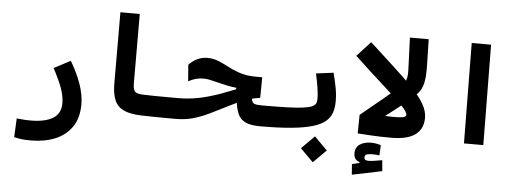

<svg xmlns="http://www.w3.org/2000/svg" viewBox="-58 -866 3631 1322"><g transform="rotate(5 1758.0 -205.0)"><path d="M186.5 239.7Q147.5 239.7 122.8 236.6Q98.1 233.4 70.8 227.1L77.1 97.2Q105 99.6 124.5 101.3Q144 103 176.8 103Q270.5 103 325.9 70.6Q381.3 38.1 381.3 -34.2Q381.3 -83.5 360.6 -139.9Q339.8 -196.3 299.8 -270.5L413.6 -330.6Q460.4 -252 486.3 -178Q512.2 -104 512.2 -38.1Q512.2 55.2 470.5 116.9Q428.7 178.7 355.2 209.2Q281.7 239.7 186.5 239.7Z M1166 4.9Q1132.8 4.9 1091.1 4.6Q1049.3 4.4 1006.6 3.7Q963.9 2.9 927.7 2Q852.5 -0.5 808.3 -21Q764.2 -41.5 745.1 -84.7Q726.1 -127.9 725.6 -198.2L724.6 -693.4H858.4L859.4 -215.3Q859.4 -171.4 872.6 -157.7Q885.7 -144 923.8 -142.1Q956.5 -140.6 999.8 -140.1Q1043 -139.6 1088.1 -139.4Q1133.3 -139.2 1171.9 -139.2Q1189 -139.2 1197.5 -117.7Q1206.1 -96.2 1206.1 -63.5Q1206.1 -38.6 1196.8 -16.8Q1187.5 4.9 1166 4.9Z M1752 4.9Q1685.1 4.9 1649.7 -12.2Q1614.3 -29.3 1598.9 -62Q1583.5 -94.7 1577.6 -142.1Q1565.9 -136.7 1553.7 -130.6Q1541.5 -124.5 1528.8 -118.2Q1452.6 -79.6 1395.3 -52Q1337.9 -24.4 1284.4 -9.8Q1231 4.9 1166 4.9Q1153.3 4.9 1145.5 -12.9Q1137.7 -30.8 1137.7 -72.3Q1137.7 -111.3 1147.5 -125.2Q1157.2 -139.2 1173.3 -139.2Q1241.7 -139.2 1309.3 -152.1Q1377 -165 1460.9 -194.8Q1490.7 -205.6 1516.1 -215.8Q1541 -225.6 1564.5 -234.4V-245.1Q1535.6 -247.6 1502.9 -254.4Q1470.2 -261.2 1433.6 -270.5Q1399.4 -279.3 1377.2 -283.9Q1355 -288.6 1335.9 -288.6Q1280.3 -288.6 1230.5 -260.3L1221.7 -374Q1250.5 -404.3 1282.2 -418.5Q1314 -432.6 1348.1 -432.6Q1389.2 -432.6 1424.1 -418.7Q1459 -404.8 1492.7 -386.7Q1526.4 -368.2 1564 -354.5Q1608.9 -338.4 1646.2 -335Q1683.6 -331.5 1736.3 -332.5L1734.9 -190.4Q1705.1 -186 1678.2 -179.2Q1682.6 -151.9 1698.5 -145.5Q1714.4 -139.2 1757.8 -139.2Q1770.5 -139.2 1778.6 -127Q1786.6 -114.7 1790.5 -97.9Q1794.4 -81.1 1794.4 -65.9Q1794.4 -24.4 1782 -9.8Q1769.5 4.9 1752 4.9Z M1752 4.9Q1737.8 4.9 1730.7 -13.2Q1723.6 -31.2 1723.6 -75.7Q1723.6 -115.2 1734.6 -127.2Q1745.6 -139.2 1757.8 -139.2Q1862.3 -139.2 1930.4 -141.6Q1998.5 -144 2038.6 -149.7Q2078.6 -155.3 2097.9 -164.6Q2117.2 -173.8 2122.8 -187Q2128.4 -200.2 2128.4 -218.3Q2128.4 -247.6 2122.1 -290Q2115.7 -332.5 2103 -391.1L2223.1 -406.7Q2238.3 -347.2 2246.6 -302.2Q2254.9 -257.3 2254.9 -211.4Q2254.9 -168.5 2243.4 -133.8Q2231.9 -99.1 2201.7 -73Q2171.4 -46.9 2115 -29.8Q2058.6 -12.7 1969.7 -3.9Q1880.9 4.9 1752 4.9ZM2133.8 220.2 2044.4 130.9 2133.8 41 2223.1 130.9Z M2657.2 4.9Q2616.2 4.9 2581.8 3.9Q2547.4 2.9 2510.3 0.7Q2473.1 -1.5 2424.8 -4.9L2426.8 -133.3L2511.7 -146.5Q2545.9 -143.6 2587.6 -141.4Q2629.4 -139.2 2653.3 -139.2Q2704.1 -139.2 2725.6 -143.1Q2747.1 -147 2747.1 -162.6Q2747.1 -182.6 2704.3 -225.8Q2661.6 -269 2577.6 -344.7Q2493.2 -419.9 2368.7 -536.1L2462.9 -638.7Q2558.1 -550.3 2634.8 -481Q2710.9 -411.1 2765.4 -354.5Q2819.8 -297.9 2848.6 -248.5Q2877.4 -199.2 2877.4 -151.4Q2877.4 -75.2 2823.2 -35.2Q2769 4.9 2657.2 4.9ZM2409.2 282.2 2403.8 209 2454.6 196.8V190.9Q2414.6 178.7 2414.6 133.3Q2414.6 91.3 2445.3 71Q2476.1 50.8 2523.9 50.8Q2541 50.8 2559.8 54.2Q2578.6 57.6 2590.8 62.5L2586.9 132.8Q2560.5 129.4 2541 129.4Q2512.7 129.4 2499.3 134Q2485.8 138.7 2485.8 154.3Q2485.8 168 2493.4 172.4Q2501 176.8 2517.1 176.8Q2532.7 176.8 2560.1 172.4Q2587.4 168 2609.4 164.1L2616.2 239.3Z M2503.9 -63.5 2426.8 -133.3Q2504.4 -196.8 2575 -254.9Q2645.5 -313 2699.7 -363.3Q2717.8 -379.9 2725.1 -396.5Q2732.4 -413.1 2733.9 -438.5Q2734.4 -446.8 2734.4 -457.5Q2734.4 -478 2732.9 -506.3L2725.6 -693.4H2855.5L2859.4 -523.9Q2859.9 -506.8 2859.9 -491.2Q2859.9 -455.1 2857.4 -428.7Q2853.5 -391.1 2844 -366Q2834.5 -340.8 2818.4 -321.5Q2802.2 -302.2 2778.3 -281.2Q2738.8 -246.6 2690.9 -209.2Q2643.1 -171.9 2594.7 -134.8Q2545.9 -97.7 2503.9 -63.5Z M3159.7 0 3152.8 -693.4H3286.6L3293.5 0Z"/></g></svg>

Font: CaskaydiaMono NF
Style: Bold
Weight: 700
Designer: Aaron Bell
Foundry: Saja Typeworks
Version: Version 2111.001; ttfautohint (v1.8.4);Nerd Fonts 3.1.1